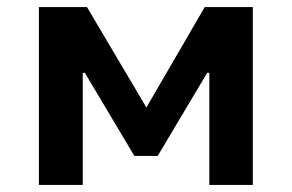

<svg xmlns="http://www.w3.org/2000/svg" viewBox="-20 -523 825 543"><path d="M90 0V-503H226L394 -219L559 -503H695V0H572V-317H566L426 -82H360L220 -317H214V0Z"/></svg>

Font: Nunito Sans 6pt
Style: Bold
Weight: 700
Version: Version 3.101;gftools[0.9.27]